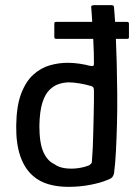

<svg xmlns="http://www.w3.org/2000/svg" viewBox="-20 -718 521 746"><path d="M43 -230Q44 -306 62 -353.5Q80 -401 109 -427.5Q138 -454 173 -464Q208 -474 242 -474Q266 -474 289 -470.5Q312 -467 326 -463Q336 -461 340.5 -461.5Q345 -462 345 -471Q345 -488 344.5 -512Q344 -536 342.5 -561.5Q341 -587 339.5 -611.5Q338 -636 337 -655Q336 -674 335 -682Q333 -693 336 -695.5Q339 -698 345 -698H412Q416 -698 419.5 -696.5Q423 -695 423 -690Q427 -644 429.5 -588.5Q432 -533 433.5 -473.5Q435 -414 435.5 -353.5Q436 -293 434.5 -236.5Q433 -180 430.5 -131Q428 -82 423 -44Q421 -36 416.5 -30Q412 -24 395 -18Q372 -8 331.5 0Q291 8 245 8Q204 8 169 -2Q134 -12 109 -34Q76 -62 59 -111Q42 -160 43 -230ZM133 -229Q133 -162 148.5 -127.5Q164 -93 190 -81Q207 -68 232 -64.5Q257 -61 282.5 -64.5Q308 -68 327 -76Q331 -79 334 -82Q337 -85 337 -90Q339 -114 340.5 -144.5Q342 -175 342.5 -207.5Q343 -240 344 -270.5Q345 -301 345 -326.5Q345 -352 345 -367Q345 -376 341.5 -379.5Q338 -383 333 -384Q313 -390 289 -394Q265 -398 247 -398Q230 -398 210 -392Q190 -386 172.5 -369Q155 -352 144.5 -318.5Q134 -285 133 -229ZM200 -567Q194 -567 192.5 -569Q191 -571 191 -576V-624Q191 -630 192.5 -631.5Q194 -633 200 -633H472Q478 -633 479.5 -631.5Q481 -630 481 -624V-574Q481 -570 479.5 -568.5Q478 -567 472 -567Z"/></svg>

Font: Glory Thin Medium
Style: Regular
Weight: 500
Version: Version 1.011